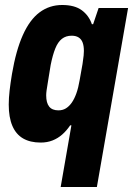

<svg xmlns="http://www.w3.org/2000/svg" viewBox="-20 -559 535 769"><path d="M223 190 266 -57H261Q247 -36 229.5 -20.5Q212 -5 190.5 3.5Q169 12 143 12Q101 12 72.5 -4.5Q44 -21 29.5 -55Q15 -89 15 -140Q15 -166 18.5 -196.5Q22 -227 28 -263Q44 -357 71.5 -418.5Q99 -480 138.5 -509.5Q178 -539 229 -539Q279 -539 307.5 -518Q336 -497 348 -462H353L375 -527H493L368 190ZM214 -117Q231 -117 244 -125Q257 -133 267.5 -148Q278 -163 286 -185.5Q294 -208 299 -238Q307 -280 310.5 -302.5Q314 -325 315 -336.5Q316 -348 316 -355Q316 -375 311 -388.5Q306 -402 295 -409Q284 -416 267 -416Q244 -416 228 -403.5Q212 -391 201.5 -365Q191 -339 183 -299Q176 -255 172 -231.5Q168 -208 166.5 -196.5Q165 -185 165 -177Q165 -147 177 -132Q189 -117 214 -117Z"/></svg>

Font: Archivo Condensed ExtraBold
Style: Italic
Weight: 800
Width: 3
Italic angle: -10°
Designer: Hector Gatti
Foundry: Omnibus-Type
Version: Version 2.001